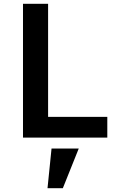

<svg xmlns="http://www.w3.org/2000/svg" viewBox="-20 -718 640 1002"><path d="M249 57H391L308 264H228ZM100 0V-698H231V-108H540V0Z"/></svg>

Font: IBM Plex Mono SemiBold
Style: Regular
Weight: 600
Monospace: yes
Designer: Mike Abbink, Paul van der Laan, Pieter van Rosmalen
Foundry: Bold Monday
Version: Version 2.3